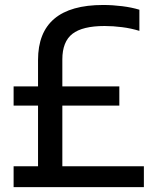

<svg xmlns="http://www.w3.org/2000/svg" viewBox="-20 -770 640 790"><path d="M36 0V-86H136.5V-335.5H36V-414.5H136.5V-523Q136.5 -749.5 404.5 -749.5Q443.5 -749.5 483 -744.5Q522.5 -739.5 553.5 -730V-643Q519.5 -653.5 482.5 -658.2Q445.5 -663 410.5 -663Q319.5 -663 278 -630.8Q236.5 -598.5 236.5 -525.5V-414.5H471V-335.5H236.5V-86H572V0Z"/></svg>

Font: Encode Sans SmCnd Md
Style: Regular
Weight: 500
Width: 4
Designer: Multiple Designers
Foundry: Impallari Type
Version: Version 3.002; ttfautohint (v1.8.3) -l 8 -r 50 -G 200 -x 14 